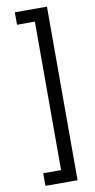

<svg xmlns="http://www.w3.org/2000/svg" viewBox="-104 -854 521 1048"><g transform="rotate(-10 156.0 -330.0)"><path d="M237 151H59V81H158V-742H59V-811H237Z"/></g></svg>

Font: DM Sans 17pt
Style: Regular
Weight: 400
Version: Version 4.004;gftools[0.9.30]